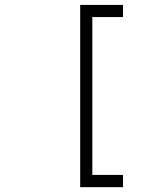

<svg xmlns="http://www.w3.org/2000/svg" viewBox="-20 -674 640 788"><path d="M484.9 -604H358.9V43.9H484.9V94.2H309.1V-653.8H484.9Z"/></svg>

Font: Ethiopic Sadiss
Style: Regular
Weight: 400
Designer: abass alamnehe
Foundry: Senamirmir Project
Version: Version 5.100